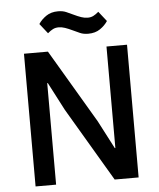

<svg xmlns="http://www.w3.org/2000/svg" viewBox="-60 -955 833 1006"><g transform="rotate(-5 357.0 -452.0)"><path d="M274 -386 197 -534H194V0H86V-698H212L440 -312L517 -164H520V-698H628V0H502ZM431 -773Q406 -773 388 -781Q370 -789 353 -797Q330 -808 312.5 -814Q295 -820 279 -820Q262 -820 249 -813.5Q236 -807 221 -794L180 -846Q195 -869 220.5 -886.5Q246 -904 283 -904Q308 -904 326 -896Q344 -888 361 -880Q384 -869 401.5 -863Q419 -857 435 -857Q452 -857 465 -863.5Q478 -870 493 -883L534 -831Q519 -808 493.5 -790.5Q468 -773 431 -773Z"/></g></svg>

Font: IBM Plex Sans Thai Medium
Style: Regular
Weight: 500
Designer: Mike Abbink, Paul van der Laan, Pieter van Rosmalen, Ben Mitchell, Mark Frömberg
Foundry: Bold Monday
Version: Version 1.1